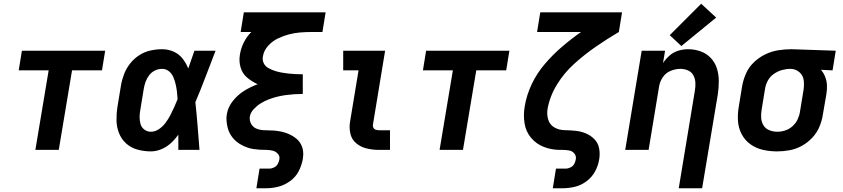

<svg xmlns="http://www.w3.org/2000/svg" viewBox="-20 -801 4504 1026"><path d="M169 0H294L365 -425H525L542 -530H97L80 -425H240Z M786 8Q814 8 842 -3.5Q870 -15 892.5 -35.5Q915 -56 933 -81Q933 -40 933 0H1046Q1041 -64 1036 -127.5Q1031 -191 1024 -255Q1053 -323 1079 -392Q1105 -461 1132 -530H1019Q1003 -483 986 -435Q975 -463 956 -487.5Q937 -512 908 -525Q879 -538 846 -538Q815 -538 783.5 -531Q752 -524 723.5 -505.5Q695 -487 674.5 -460.5Q654 -434 642.5 -403.5Q631 -373 626 -342L608 -232Q602 -195 602.5 -158.5Q603 -122 616 -89.5Q629 -57 654.5 -34Q680 -11 715 -1.5Q750 8 786 8ZM786 -97Q767 -97 751.5 -108.5Q736 -120 731 -138Q726 -156 726 -175.5Q726 -195 730 -215L748 -325Q751 -344 757.5 -362.5Q764 -381 776.5 -398Q789 -415 807.5 -424Q826 -433 846 -433Q867 -433 882.5 -420.5Q898 -408 906 -389.5Q914 -371 918.5 -351.5Q923 -332 925.5 -311.5Q928 -291 929 -271Q920 -249 910.5 -227.5Q901 -206 890 -185Q879 -164 864.5 -144.5Q850 -125 829.5 -111Q809 -97 786 -97Z M1350 205H1402Q1435 205 1468 196.5Q1501 188 1530.5 166.5Q1560 145 1576 114Q1592 83 1598 50Q1602 28 1599.5 6.5Q1597 -15 1586.5 -33Q1576 -51 1559.5 -63.5Q1543 -76 1524 -84.5Q1505 -93 1484 -97.5Q1463 -102 1441 -103.5Q1419 -105 1397 -105Q1375 -105 1354.5 -112Q1334 -119 1323 -137.5Q1312 -156 1315 -178Q1319 -200 1336.5 -218.5Q1354 -237 1374.5 -249.5Q1395 -262 1417.5 -270.5Q1440 -279 1462.5 -284.5Q1485 -290 1507.5 -293Q1530 -296 1552.5 -297.5Q1575 -299 1598 -299V-312V-341V-391V-404Q1578 -404 1559 -405Q1540 -406 1521 -408Q1502 -410 1483 -413.5Q1464 -417 1446.5 -423Q1429 -429 1413 -438Q1397 -447 1389 -464Q1381 -481 1385 -500Q1390 -531 1412.5 -556Q1435 -581 1464 -595Q1493 -609 1523 -617Q1553 -625 1583.5 -627.5Q1614 -630 1644 -630H1703L1720 -735H1283L1266 -630H1323Q1298 -605 1282.5 -573.5Q1267 -542 1262 -509Q1256 -474 1265.5 -441Q1275 -408 1300.5 -386.5Q1326 -365 1357 -351Q1319 -337 1284.5 -315.5Q1250 -294 1224 -261Q1198 -228 1192 -190Q1189 -173 1190.5 -156Q1192 -139 1195.5 -123Q1199 -107 1206 -92.5Q1213 -78 1223 -65.5Q1233 -53 1245.5 -43Q1258 -33 1272.5 -25.5Q1287 -18 1302.5 -12.5Q1318 -7 1334.5 -4.5Q1351 -2 1368.5 -1Q1386 0 1403 0Q1420 0 1436.5 4Q1453 8 1464.5 20.5Q1476 33 1473 50Q1471 63 1464.5 75Q1458 87 1445 93.5Q1432 100 1419 100H1367Z M2006 0H2064V-105H2006Q1996 -105 1987.5 -108Q1979 -111 1975 -119Q1971 -127 1973 -136L2038 -530H1814V-425H1896L1851 -153Q1845 -120 1852 -88Q1859 -56 1883.5 -35.5Q1908 -15 1940 -7.5Q1972 0 2006 0Z M2329 0H2454L2525 -425H2685L2702 -530H2257L2240 -425H2400Z M2934 205H2986Q3019 205 3052.5 197Q3086 189 3115 167Q3144 145 3160.5 114Q3177 83 3182 50Q3187 20 3181.5 -8.5Q3176 -37 3156.5 -57Q3137 -77 3111 -88Q3085 -99 3056 -102Q3027 -105 2997 -105.5Q2967 -106 2942.5 -120Q2918 -134 2909.5 -162Q2901 -190 2906 -219Q2918 -287 2956.5 -349.5Q2995 -412 3049.5 -461Q3104 -510 3164 -551.5Q3224 -593 3287 -630L3304 -735H2867L2850 -630H3085Q3032 -593 2982.5 -550.5Q2933 -508 2890.5 -458Q2848 -408 2821 -350.5Q2794 -293 2784 -233Q2776 -187 2783 -142.5Q2790 -98 2817.5 -65Q2845 -32 2886 -16Q2927 0 2973 0Q2976 0 2979.5 0Q2983 0 2986 0Q3004 0 3021 3Q3038 6 3049 19Q3060 32 3057 50Q3055 63 3048.5 75Q3042 87 3029 93.5Q3016 100 3003 100H2951Z M3607 205H3732L3816 -298Q3821 -333 3821 -368Q3821 -403 3811 -435Q3801 -467 3778.5 -491Q3756 -515 3724 -526.5Q3692 -538 3657 -538Q3632 -538 3606 -530.5Q3580 -523 3559 -505Q3538 -487 3523 -464L3534 -530H3409L3321 0H3446L3502 -339Q3506 -365 3522 -388.5Q3538 -412 3564 -422.5Q3590 -433 3616 -433Q3638 -433 3657 -424.5Q3676 -416 3685.5 -398Q3695 -380 3696 -358.5Q3697 -337 3693 -315ZM3621 -555 3807 -707 3727 -781 3559 -613Z M4132 8Q4165 8 4198.5 2Q4232 -4 4263.5 -21Q4295 -38 4320 -64.5Q4345 -91 4358.5 -123Q4372 -155 4377 -188L4396 -298Q4400 -322 4399 -345.5Q4398 -369 4389.5 -390.5Q4381 -412 4367 -428L4429 -425L4446 -530L4210 -538H4209Q4174 -538 4139 -532.5Q4104 -527 4070.5 -511Q4037 -495 4009.5 -469Q3982 -443 3967 -409.5Q3952 -376 3946 -342L3928 -232Q3921 -193 3923.5 -155Q3926 -117 3943 -84.5Q3960 -52 3989.5 -30.5Q4019 -9 4056 -0.5Q4093 8 4132 8ZM4133 -97Q4112 -97 4091.5 -105Q4071 -113 4060 -131Q4049 -149 4047.5 -171Q4046 -193 4050 -215L4068 -325Q4071 -347 4082.5 -369Q4094 -391 4114.5 -405.5Q4135 -420 4158 -426.5Q4181 -433 4204 -433Q4231 -433 4251.5 -415.5Q4272 -398 4275 -370.5Q4278 -343 4273 -315L4255 -205Q4252 -184 4242.5 -163.5Q4233 -143 4215.5 -127Q4198 -111 4176.5 -104Q4155 -97 4134 -97Z"/></svg>

Font: Iosevka Sparkle Oblique
Style: Bold
Weight: 700
Italic angle: -9°
Designer: Belleve Invis
Foundry: Belleve Invis
Version: Version 4.5.0; ttfautohint (v1.8.3)